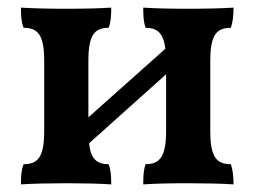

<svg xmlns="http://www.w3.org/2000/svg" viewBox="-20 -481 667 504"><path d="M532 -137V-321C532 -389 548 -408 586 -408C591 -423 593 -439 593 -461C563 -459 518 -458 473 -458C428 -458 384 -459 356 -461C356 -439 357 -423 362 -408C392 -408 409 -395 414 -353L212 -173V-321C212 -389 228 -408 265 -408C271 -423 272 -439 272 -461C243 -459 199 -458 155 -458C110 -458 64 -459 35 -461C35 -439 36 -423 42 -408C80 -408 96 -389 96 -321V-137C96 -69 80 -50 42 -50C36 -35 35 -19 35 3C64 1 110 0 155 0C199 0 243 1 272 3C272 -19 271 -35 265 -50C235 -50 218 -63 214 -105L416 -286V-137C416 -69 399 -50 362 -50C357 -35 356 -19 356 3C384 1 428 0 473 0C518 0 563 1 593 3C593 -19 591 -35 586 -50C548 -50 532 -69 532 -137Z"/></svg>

Font: Vollkorn Semibold
Style: Regular
Weight: 600
Designer: Friedrich Althausen
Foundry: Friedrich Althausen
Version: Version 4.015;PS 004.015;hotconv 1.0.88;makeotf.lib2.5.64775